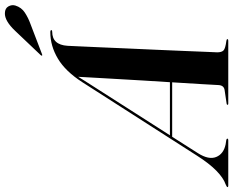

<svg xmlns="http://www.w3.org/2000/svg" viewBox="-160 -828 930 765"><g transform="rotate(-90 304.5 -445.0)"><path d="M77 -120.5Q50 -78 62 -48.2Q74 -18.5 112.5 -10.5L129 -8Q135 -7 135 -3.5Q135 0 129 0H-52Q-58 0 -58 -3Q-58 -6 -47 -10.5Q-22 -19 7 -47.2Q36 -75.5 67.5 -125L360 -581.5Q403 -648.5 453.8 -678.8Q504.5 -709 559 -709Q567.5 -709 567.5 -705Q567.5 -701.5 561 -701.5Q509 -701.5 505 -640.5Q504.5 -632 503 -598Q501.5 -564 499.2 -513.8Q497 -463.5 494.5 -404.5Q492 -345.5 489.2 -286.5Q486.5 -227.5 484.5 -176.2Q482.5 -125 481 -89.8Q479.5 -54.5 479 -44Q479 -26.5 486.5 -19Q494 -11.5 525 -7.5Q531.5 -6.5 531.5 -3.5Q531.5 0 525.5 0H274.5Q270 0 270 -3Q270 -6 274.5 -6.5L328 -14.5Q347 -17 348.5 -38Q349 -52.5 352.2 -104Q355.5 -155.5 359.5 -223.5H142.5ZM366 -573 148.5 -232.5H360Q363.5 -285.5 366.8 -341.2Q370 -397 373 -448Q376 -499 378.2 -538.5Q380.5 -578 381.5 -598Q376 -589.5 366 -573ZM564 -848.5Q604.5 -891.5 635.5 -890Q654.5 -889.5 662 -876Q669.5 -862.5 665.5 -848.5Q658 -824 637.2 -810.5Q616.5 -797 593 -788.5L471.5 -742Q467 -740 466 -742.5Q465 -744.5 468.5 -748Z"/></g></svg>

Font: Fraunces 144pt S000 SemiBold
Style: Italic
Weight: 600
Italic angle: -16°
Version: Version 1.000; ttfautohint (v1.8.3)